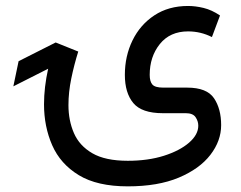

<svg xmlns="http://www.w3.org/2000/svg" viewBox="-20 -394 829 660"><path d="M419.4 246.6Q314 246.6 250.7 208Q187.5 169.4 159.4 105.2Q131.3 41 131.3 -35.6Q131.3 -93.8 145.5 -157.7L25.9 -97.2L43.9 -183.6L171.4 -248L249 -216.8Q234.9 -171.9 225.1 -124.5Q215.3 -77.1 215.3 -32.7Q215.3 20 234.1 63.5Q252.9 106.9 297.4 132.8Q341.8 158.7 419.4 158.7Q488.8 158.7 543.5 141.4Q598.1 124 629.9 96.4Q661.6 68.8 661.6 38.1Q661.6 22.5 652.3 8.8Q643.1 -4.9 618.7 -4.9H539.6Q467.3 -4.9 438.2 -39.8Q409.2 -74.7 409.2 -136.7Q409.2 -201.2 435.5 -255.1Q461.9 -309.1 510.7 -341.3Q559.6 -373.5 626.5 -373.5Q651.9 -373.5 679.9 -366.7Q708 -359.9 736.3 -340.8L708.5 -266.6Q669.9 -286.1 626.5 -286.1Q564.5 -286.1 529.5 -242.7Q494.6 -199.2 494.6 -136.7Q494.6 -113.8 503.9 -103.3Q513.2 -92.8 541.5 -92.8H623.5Q690.9 -92.8 715.6 -56.4Q740.2 -20 740.2 36.1Q740.2 90.3 703.1 138.4Q666 186.5 594.5 216.6Q522.9 246.6 419.4 246.6Z"/></svg>

Font: Vazirmatn RD UI
Style: Regular
Weight: 400
Designer: Saber Rastikerdar
Foundry: Saber Rastikerdar
Version: Version 33.003